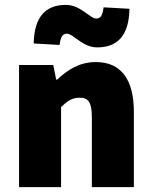

<svg xmlns="http://www.w3.org/2000/svg" viewBox="-20 -766 622 786"><path d="M58 0H230V-328C256 -352 274 -366 306 -366C340 -366 356 -350 356 -286V0H528V-308C528 -432 482 -512 372 -512C304 -512 254 -478 214 -440H210L198 -500H58ZM378 -572C458 -572 508 -617 510 -730L404 -736C400 -700 390 -690 374 -690C348 -690 310 -746 250 -746C170 -746 120 -701 118 -588L224 -582C228 -618 238 -628 254 -628C280 -628 318 -572 378 -572Z"/></svg>

Font: Giro Sans Black
Style: Regular
Weight: 900
Designer: Paul D. Hunt
Foundry: Adobe Systems Incorporated
Version: Version 1.000;PS 1.0;hotconv 1.0.88;makeotf.lib2.5.647800